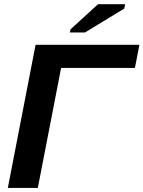

<svg xmlns="http://www.w3.org/2000/svg" viewBox="-20 -903 689 922"><path d="M273.4 -576.7 161.6 -0.5H17.6L150.9 -688H649.4L627.9 -576.7ZM576.7 -861.8 388.2 -747.1H315.4L318.8 -762.2L450.7 -882.8H581.1Z"/></svg>

Font: Arimo
Style: Italic
Weight: 400
Italic angle: -12°
Designer: Steve Matteson
Foundry: Monotype Imaging Inc.
Version: Version 1.33